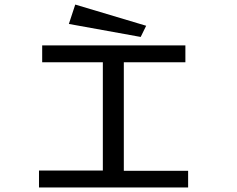

<svg xmlns="http://www.w3.org/2000/svg" viewBox="-20 -822 1040 842"><path d="M151 0V-74H431V-549H165V-623H793V-549H523V-73H805V0ZM597 -660 282 -717 310 -802 621 -709Z"/></svg>

Font: Inconsolata UltraExpanded Thin
Style: Regular
Weight: 100
Width: 9
Monospace: yes
Designer: Raph Levien, Cyreal, Brenton Simpson
Foundry: Raph Levien, Cyreal, Google
Version: Version 3.100; ttfautohint (v1.8.4.7-5d5b)